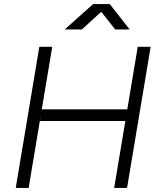

<svg xmlns="http://www.w3.org/2000/svg" viewBox="-20 -932 792 952"><path d="M175 -700H239L122 0H58ZM663 -700H727L610 0H546ZM187 -390H611L602 -332H178ZM442 -912H523V-911L386 -786H301ZM452 -912H454H524L623 -786H551Z"/></svg>

Font: Oak Sans Light Italic
Style: Regular
Weight: 400
Italic angle: -9.5°
Foundry: Erik Kennedy, Walven
Version: Version 1.000;Glyphs 3.1.2 (3151)